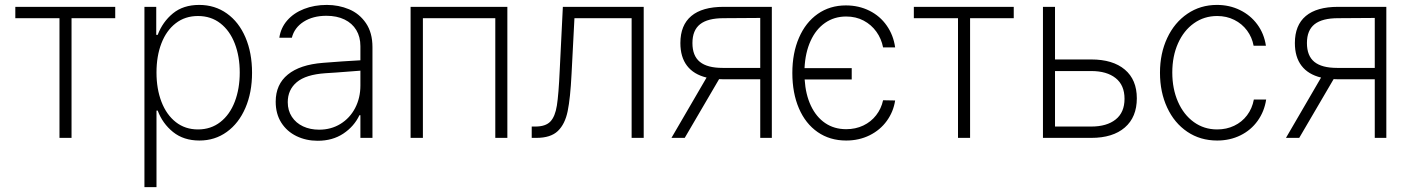

<svg xmlns="http://www.w3.org/2000/svg" viewBox="-20 -558 5708 777"><path d="M42 -530.3H446.3V-484.4H269.5V0H220.7V-484.4H42Z M564.5 -530.3H612.3V-417H618.2Q638.2 -469.7 679.9 -503.9Q721.7 -538.1 786.1 -538.1Q849.6 -538.1 898.2 -503.4Q946.8 -468.8 973.4 -406.5Q1000 -344.2 1000 -263.7Q1000 -183.6 973.1 -121.3Q946.3 -59.1 897.9 -24.2Q849.6 10.7 787.1 10.7Q723.1 10.7 680.4 -23.7Q637.7 -58.1 618.2 -110.4H613.3V199.2H564.5ZM781.2 -34.2Q833.5 -34.2 871.8 -64.2Q910.2 -94.2 930.2 -146.7Q950.2 -199.2 950.2 -264.6Q950.2 -329.6 930.2 -381.6Q910.2 -433.6 872.1 -463.4Q834 -493.2 781.2 -493.2Q729 -493.2 691.2 -463.9Q653.3 -434.6 633.3 -382.8Q613.3 -331.1 613.3 -264.6Q613.3 -198.2 633.5 -145.8Q653.8 -93.3 691.7 -63.7Q729.5 -34.2 781.2 -34.2Z M1287.1 -303.7Q1323.2 -306.6 1366.2 -309.6Q1409.2 -312.5 1438.5 -314V-371.1Q1438.5 -408.7 1421.9 -436.3Q1405.3 -463.9 1374.3 -479Q1343.3 -494.1 1300.8 -494.1Q1246.6 -494.1 1209 -470.2Q1171.4 -446.3 1161.1 -405.3H1110.4Q1116.2 -445.3 1142.3 -475.3Q1168.5 -505.4 1210.2 -521.7Q1252 -538.1 1302.7 -538.1Q1350.6 -538.1 1392.6 -520.5Q1434.6 -502.9 1460.9 -464.4Q1487.3 -425.8 1487.3 -367.2V0H1438.5V-91.8H1434.6Q1413.1 -46.4 1369.4 -17.3Q1325.7 11.7 1265.6 11.7Q1218.8 11.7 1179.9 -7.1Q1141.1 -25.9 1118.4 -61.5Q1095.7 -97.2 1095.7 -146.5Q1095.7 -216.3 1144.8 -256.3Q1193.8 -296.4 1287.1 -303.7ZM1271.5 -33.2Q1319.8 -33.2 1357.9 -56.6Q1396 -80.1 1417.2 -120.8Q1438.5 -161.6 1438.5 -211.9V-272L1406.2 -269.5Q1326.7 -263.2 1296.9 -261.7Q1217.8 -256.3 1181.2 -225.6Q1144.5 -194.8 1144.5 -144.5Q1144.5 -110.8 1161.1 -85.4Q1177.7 -60.1 1206.5 -46.6Q1235.4 -33.2 1271.5 -33.2Z M1641.6 -530.3H2033.2V0H1984.4V-484.4H1691.4V0H1641.6Z M2131.8 -45.9H2146.5Q2188 -45.9 2207.3 -66.2Q2226.6 -86.4 2233.6 -130.9Q2240.7 -175.3 2245.1 -273.4L2257.8 -530.3H2585V0H2536.1V-484.4H2304.7L2293 -258.8Q2288.1 -160.6 2277.3 -108.2Q2266.6 -55.7 2237.5 -27.8Q2208.5 0 2150.4 0H2131.8Z M3056.6 -237.3H2904.3L2890.1 -237.8L2751 0H2697.3L2839.4 -244.1Q2787.1 -256.8 2760.3 -292Q2733.4 -327.1 2733.4 -383.8Q2733.4 -456.1 2777.6 -493.2Q2821.8 -530.3 2908.2 -530.3H3103.5V0H3056.6ZM2904.3 -283.2H3056.6V-485.4L2908.2 -484.4Q2844.2 -484.4 2813.2 -460Q2782.2 -435.5 2782.2 -383.8Q2782.2 -332 2812.3 -307.6Q2842.3 -283.2 2904.3 -283.2Z M3426.8 -236.3H3236.3Q3240.2 -175.3 3261.7 -129.9Q3283.2 -84.5 3319.6 -59.8Q3356 -35.2 3404.3 -35.2Q3442.4 -35.2 3473.6 -50Q3504.9 -64.9 3525.6 -91.6Q3546.4 -118.2 3553.7 -152.3L3602.5 -151.4Q3595.7 -106 3568.8 -68.8Q3542 -31.7 3499.3 -10.5Q3456.5 10.7 3404.3 10.7Q3338.4 10.7 3289.1 -23.4Q3239.7 -57.6 3213.1 -119.6Q3186.5 -181.6 3186.5 -262.7Q3186.5 -343.3 3213.4 -405.3Q3240.2 -467.3 3289.3 -501.7Q3338.4 -536.1 3403.3 -536.1Q3455.6 -536.1 3498.5 -514.6Q3541.5 -493.2 3568.6 -454.3Q3595.7 -415.5 3602.5 -366.2H3553.7Q3546.9 -401.4 3526.6 -429.7Q3506.3 -458 3475.1 -474.6Q3443.8 -491.2 3404.3 -491.2Q3356 -491.2 3318.8 -465.3Q3281.7 -439.5 3260.3 -392.3Q3238.8 -345.2 3235.8 -282.2H3426.8Z M3678.2 -530.3H4082.5V-484.4H3905.8V0H3856.9V-484.4H3678.2Z M4580.6 -160.2Q4580.6 -84 4532 -42Q4483.4 0 4396 0H4200.7V-530.3H4249.5V-317.4H4396Q4483.4 -317.4 4532 -276.4Q4580.6 -235.4 4580.6 -160.2ZM4396 -45.9Q4459 -45.9 4494.9 -74.5Q4530.8 -103 4530.8 -158.2Q4530.8 -213.4 4494.9 -241.9Q4459 -270.5 4396 -270.5H4249.5V-45.9Z M4674.3 -263.7Q4674.3 -341.8 4703.6 -404.3Q4732.9 -466.8 4785.4 -502.4Q4837.9 -538.1 4904.8 -538.1Q4955.6 -538.1 4998 -517.3Q5040.5 -496.6 5068.1 -459.2Q5095.7 -421.9 5103 -373H5053.2Q5046.9 -407.2 5026.6 -434.6Q5006.3 -461.9 4975.1 -477.5Q4943.8 -493.2 4905.8 -493.2Q4853 -493.2 4811.8 -463.9Q4770.5 -434.6 4747.3 -382.6Q4724.1 -330.6 4724.1 -264.6Q4724.1 -198.7 4747.1 -146.2Q4770 -93.8 4811.3 -64Q4852.5 -34.2 4905.8 -34.2Q4943.4 -34.2 4974.6 -49.1Q5005.9 -64 5026.6 -91.3Q5047.4 -118.7 5054.2 -155.3H5104Q5096.7 -106.9 5069.6 -69.1Q5042.5 -31.2 5000 -10.3Q4957.5 10.7 4905.8 10.7Q4837.4 10.7 4784.9 -24.7Q4732.4 -60.1 4703.4 -122.6Q4674.3 -185.1 4674.3 -263.7Z M5543.5 -237.3H5391.1L5377 -237.8L5237.8 0H5184.1L5326.2 -244.1Q5273.9 -256.8 5247.1 -292Q5220.2 -327.1 5220.2 -383.8Q5220.2 -456.1 5264.4 -493.2Q5308.6 -530.3 5395 -530.3H5590.3V0H5543.5ZM5391.1 -283.2H5543.5V-485.4L5395 -484.4Q5331.1 -484.4 5300 -460Q5269 -435.5 5269 -383.8Q5269 -332 5299.1 -307.6Q5329.1 -283.2 5391.1 -283.2Z"/></svg>

Font: Pretendard JP ExtraLight
Style: Regular
Weight: 200
Designer: Base glyphs from Inter by Rasmus Andersson; Hangeul glyphs from Noto Sans CJK(Source Han Sans) by Jang Soo-young and Kan
Foundry: Kil Hyung-jin
Version: Version 1.309